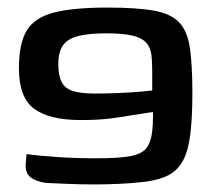

<svg xmlns="http://www.w3.org/2000/svg" viewBox="-20 -484 561 507"><path d="M50 -77Q79 -73 128.5 -69.5Q178 -66 235 -66Q295 -66 325.5 -72Q356 -78 367.5 -94Q379 -110 382 -138Q383 -146 383.5 -156Q384 -166 384 -175Q384 -184 384 -188Q373 -187 359.5 -184.5Q346 -182 330 -180Q303 -175 270.5 -171Q238 -167 193 -167Q111 -167 70.5 -196.5Q30 -226 30 -304Q30 -370 51 -404Q72 -438 123 -451Q174 -464 263 -464Q341 -464 386 -456Q431 -448 453 -425Q475 -402 481.5 -357Q488 -312 488 -239Q488 -173 482.5 -129Q477 -85 463 -59.5Q449 -34 425 -21.5Q401 -9 363 -4Q329 0 294 1.5Q259 3 226 3Q190 3 158 1.5Q126 0 101 -1Q74 -5 60 -16.5Q46 -28 48 -52ZM382 -245Q382 -268 382 -288Q382 -308 381 -326Q380 -354 368 -369Q356 -384 330 -390Q304 -396 260 -396Q215 -396 187 -389Q159 -382 146.5 -364.5Q134 -347 134 -314Q134 -284 143 -267Q152 -250 173 -243.5Q194 -237 231 -237Q264 -237 296 -238.5Q328 -240 351.5 -242Q375 -244 382 -245Z"/></svg>

Font: Genos Thin SemiBold
Style: Regular
Weight: 600
Version: Version 1.010